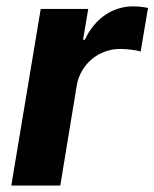

<svg xmlns="http://www.w3.org/2000/svg" viewBox="-20 -573 477 593"><path d="M14.9 0 105.8 -545.5H252.5L236.5 -450.3H242.2Q253.9 -475.9 270.1 -495Q286.2 -514.2 305.4 -527.2Q324.6 -540.1 346.2 -546.7Q367.9 -553.3 390.6 -553.3Q403.8 -553.3 415.3 -552Q426.8 -550.8 437.1 -548.3L414.4 -413.7Q409.8 -415.5 402.3 -416.9Q394.9 -418.3 386.4 -419.4Q377.8 -420.5 368.8 -421.2Q359.7 -421.9 351.6 -421.9Q326.3 -421.9 303.8 -413.5Q281.2 -405.2 263.3 -390.1Q245.4 -375 233.3 -354.2Q221.2 -333.5 217 -308.6L166.2 0Z"/></svg>

Font: Inter P
Style: Bold Italic
Weight: 700
Italic angle: 9.39999°
Designer: Rasmus Andersson
Foundry: rsms
Version: Version 3.018;git-588b23468